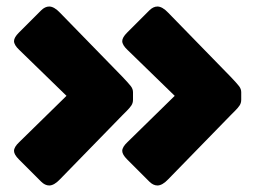

<svg xmlns="http://www.w3.org/2000/svg" viewBox="-20 -580 783 589"><path d="M38 -91Q23 -106 23 -117Q23 -129 39 -144L184 -286L39 -427Q23 -442 23 -454Q23 -465 38 -480L106 -548Q118 -560 131 -560Q146 -560 164 -541L356 -344Q375 -324 381.5 -315.5Q388 -307 388 -297V-274Q388 -264 383 -256.5Q378 -249 369 -240Q360 -231 356 -227L164 -30Q146 -11 131 -11Q118 -11 106 -23ZM370 -91Q355 -106 355 -117Q355 -129 371 -144L516 -286L371 -427Q355 -442 355 -454Q355 -465 370 -480L438 -548Q450 -560 463 -560Q478 -560 496 -541L688 -344Q707 -324 713.5 -315.5Q720 -307 720 -297V-274Q720 -264 715 -256.5Q710 -249 701 -240Q692 -231 688 -227L496 -30Q478 -11 463 -11Q450 -11 438 -23Z"/></svg>

Font: Mitr SemiBold
Style: Regular
Weight: 600
Designer: Thanarat Vachiruckul
Foundry: Cadson Demak
Version: Version 1.003